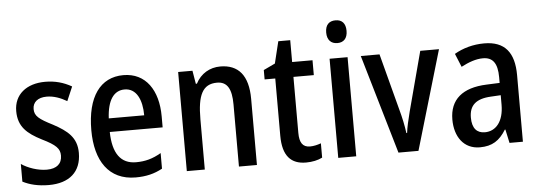

<svg xmlns="http://www.w3.org/2000/svg" viewBox="-49 -888 2926 1042"><g transform="rotate(-5 1414.0 -367.5)"><path d="M356 -150C356 -234 306 -273 230 -314C155 -352 132 -370 132 -408C132 -445 160 -469 208 -469C247 -469 284 -455 318 -435L351 -512C307 -537 261 -550 207 -550C105 -550 37 -495 37 -405C37 -320 84 -280 162 -240C238 -203 258 -181 258 -144C258 -100 230 -74 175 -74C126 -74 73 -93 37 -117V-21C74 -2 120 10 179 10C290 10 356 -46 356 -150Z M633 -549C507 -549 434 -448 434 -266C434 -99 506 10 652 10C709 10 754 -1 798 -25V-110C752 -83 711 -72 661 -72C578 -72 535 -131 533 -248H821V-308C821 -450 755 -549 633 -549ZM633 -471C697 -471 727 -407 727 -322H534C539 -422 575 -471 633 -471Z M1161 -550C1104 -550 1054 -521 1027 -468H1021L1009 -540H931V0H1029V-274C1029 -405 1057 -464 1136 -464C1192 -464 1215 -422 1215 -339V0H1313V-360C1313 -489 1259 -550 1161 -550Z M1609 -75C1569 -75 1552 -101 1552 -154V-459H1663V-540H1552V-659H1487L1458 -540L1395 -510V-459H1453V-147C1453 -36 1499 10 1580 10C1614 10 1646 3 1669 -9V-87C1650 -80 1629 -75 1609 -75Z M1806 -745C1771 -745 1750 -725 1750 -683C1750 -642 1772 -621 1806 -621C1840 -621 1861 -642 1861 -683C1861 -724 1841 -745 1806 -745ZM1854 -540H1756V0H1854Z M2084 0H2193L2352 -540H2250L2164 -216C2153 -173 2143 -130 2140 -102H2136C2131 -142 2121 -188 2110 -228L2028 -540H1926Z M2599 -550C2538 -550 2482 -534 2436 -507L2466 -434C2508 -456 2547 -470 2585 -470C2638 -470 2664 -437 2664 -360V-329L2592 -326C2461 -321 2391 -262 2391 -153C2391 -60 2439 10 2527 10C2595 10 2635 -17 2670 -74H2673L2689 0H2762V-363C2762 -486 2711 -550 2599 -550ZM2611 -259 2664 -262V-210C2664 -120 2622 -69 2561 -69C2518 -69 2492 -96 2492 -155C2492 -220 2527 -255 2611 -259Z"/></g></svg>

Font: Noto Sans Arabic Cond Med
Style: Regular
Weight: 500
Width: 3
Designer: Monotype Design Team, Nadine Chahine, Nizar Qandah and Khaled Hosny
Foundry: Monotype Imaging Inc.
Version: Version 2.012